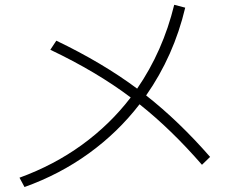

<svg xmlns="http://www.w3.org/2000/svg" viewBox="-20 -752 978 784"><path d="M513.7 -354Q374.5 -459 185.5 -548.8L210 -585.9Q398.4 -495.6 540 -390.1Q645 -542.5 691.4 -732.4L736.3 -720.7Q689.9 -524.4 576.7 -362.3Q710.9 -256.8 837.9 -111.3L804.7 -79.1Q679.2 -223.6 549.8 -326.2Q461.4 -211.4 342.5 -125.5Q223.6 -39.6 80.1 11.7L59.6 -26.4Q200.2 -77.6 314.7 -160.6Q429.2 -243.7 513.7 -354Z"/></svg>

Font: Pretendard JP ExtraLight
Style: Regular
Weight: 200
Designer: Base glyphs from Inter by Rasmus Andersson; Hangeul glyphs from Noto Sans CJK(Source Han Sans) by Jang Soo-young and Kan
Foundry: Kil Hyung-jin
Version: Version 1.309